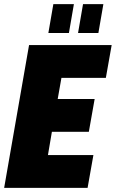

<svg xmlns="http://www.w3.org/2000/svg" viewBox="-25 -905 558 925"><path d="M-5 0 115 -688H513L485 -530H271L253 -428H431L403 -270H225L206 -158H425L397 0ZM208 -746 232 -885H331L307 -746ZM351 -746 375 -885H473L449 -746Z"/></svg>

Font: Archivo ExtraCondensed Black
Style: Italic
Weight: 900
Width: 2
Italic angle: -10°
Designer: Hector Gatti
Foundry: Omnibus-Type
Version: Version 2.001